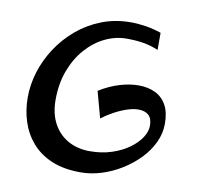

<svg xmlns="http://www.w3.org/2000/svg" viewBox="-83 -840 951 925"><g transform="rotate(10 393.0 -377.0)"><path d="M370.2 0Q287 0 227.9 -25Q168.8 -50 130.8 -94Q92.8 -138 74.8 -194Q56.8 -250 56.8 -312Q56.8 -374 76.2 -437Q95.8 -500 132.8 -556.5Q169.8 -613 222.2 -657.5Q274.8 -702 340.9 -728Q407 -754 484.2 -754Q520 -754 557.5 -748Q595 -742 633.2 -729V-645.2Q595.2 -661.2 558.6 -667.1Q522 -673 477.5 -673Q423.2 -673 372 -648.2Q320.8 -623.5 279.9 -577.2Q239 -531 215 -466.8Q191 -402.5 191 -323.8Q191 -256 217.2 -207.6Q243.5 -159.2 289.8 -133.6Q336 -108 394.8 -108Q454 -108 502.8 -124Q551.5 -140 586.9 -165.8Q622.2 -191.5 641.4 -221.1Q660.5 -250.8 660.5 -278.8Q660.5 -314 642.9 -330.2Q625.2 -346.5 593.5 -346.5Q566.8 -346.5 535.2 -335.6Q503.8 -324.8 473.2 -307.9Q442.8 -291 418 -272L382.8 -401.2Q435.2 -433.2 483.6 -447.2Q532 -461.2 573 -461.2Q620.2 -461.2 655.4 -444.2Q690.5 -427.2 710.1 -392Q729.8 -356.8 729.8 -300.8Q729.8 -253.5 708.9 -209.1Q688 -164.8 651.8 -127.1Q615.5 -89.5 569.4 -60.9Q523.2 -32.2 472.1 -16.1Q421 0 370.2 0Z"/></g></svg>

Font: Marhey Light
Style: Regular
Weight: 300
Designer: Nur Syamsi & Bustanul Arifin
Foundry: Namelatype
Version: Version 1.000